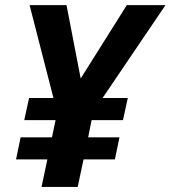

<svg xmlns="http://www.w3.org/2000/svg" viewBox="-20 -734 670 754"><path d="M478 -713.9H629.9L382.8 -349.1H481.9L462.9 -262.2H339.8L326.2 -194.8H449.2L431.2 -107.9H308.1L285.2 0H143.1L166 -107.9H43L61 -194.8H184.1L198.2 -262.2H75.2L94.2 -349.1H189.9L96.2 -713.9H241.2L296.9 -425.8Z"/></svg>

Font: Open Sans Hebrew
Style: Bold Italic
Weight: 700
Italic angle: -12°
Foundry: Ascender Corporation, Yanek Iontef
Version: Version 2.001;PS 002.001;hotconv 1.0.70;makeotf.lib2.5.58329